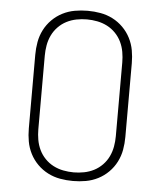

<svg xmlns="http://www.w3.org/2000/svg" viewBox="-53 -789 707 844"><g transform="rotate(5 300.0 -367.5)"><path d="M300 8Q271 8 243 3Q215 -2 189.5 -15Q164 -28 143.5 -48.5Q123 -69 110 -94.5Q97 -120 92 -148Q87 -176 87 -205V-530Q87 -559 92 -587Q97 -615 110 -640.5Q123 -666 143.5 -686.5Q164 -707 189.5 -720Q215 -733 243 -738Q271 -743 300 -743Q329 -743 357 -738Q385 -733 410.5 -720Q436 -707 456.5 -686.5Q477 -666 490 -640.5Q503 -615 508 -587Q513 -559 513 -530V-205Q513 -176 508 -148Q503 -120 490 -94.5Q477 -69 456.5 -48.5Q436 -28 410.5 -15Q385 -2 357 3Q329 8 300 8ZM300 -30Q323 -30 346 -34.5Q369 -39 389.5 -49.5Q410 -60 426.5 -77Q443 -94 453 -115Q463 -136 467 -159Q471 -182 471 -205V-530Q471 -553 467 -576Q463 -599 453 -620Q443 -641 426.5 -658Q410 -675 389.5 -685.5Q369 -696 346 -700.5Q323 -705 300 -705Q277 -705 254 -700.5Q231 -696 210.5 -685.5Q190 -675 173.5 -658Q157 -641 147 -620Q137 -599 133 -576Q129 -553 129 -530V-205Q129 -182 133 -159Q137 -136 147 -115Q157 -94 173.5 -77Q190 -60 210.5 -49.5Q231 -39 254 -34.5Q277 -30 300 -30Z"/></g></svg>

Font: Iosevka Extralight Extended
Style: Regular
Weight: 200
Width: 7
Monospace: yes
Designer: Belleve Invis
Foundry: Belleve Invis
Version: Version 32.5.0; ttfautohint (v1.8.4)